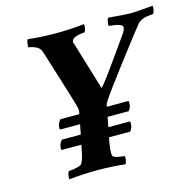

<svg xmlns="http://www.w3.org/2000/svg" viewBox="-95 -726 847 829"><g transform="rotate(-15 328.5 -311.5)"><path d="M135.7 -213.9Q130.9 -213.9 130.9 -220.7Q130.9 -240.7 145.5 -256.8H448.2Q451.2 -256.8 451.2 -250Q451.2 -225.6 438.5 -213.9ZM119.1 -127Q114.3 -127 114.3 -133.8Q114.3 -153.8 128.9 -169.9H431.6Q434.6 -169.9 434.6 -163.1Q434.6 -138.7 421.9 -127ZM207 -137.7 232.4 -268.6Q233.4 -275.9 230.5 -288.1Q224.6 -311 207.5 -366Q190.4 -420.9 176.8 -464.8L163.1 -508.8Q159.2 -520.5 154.8 -535.6Q150.4 -550.8 146.5 -560.5Q140.6 -575.7 123.8 -583.3Q106.9 -590.8 92.8 -591.8Q90.8 -596.7 92.8 -609.6Q94.7 -622.6 98.6 -627Q156.7 -620.1 224.6 -620.1Q288.1 -620.1 349.6 -627Q352.1 -622.6 349.6 -609.6Q347.2 -596.7 342.8 -591.8Q342.3 -591.8 337.9 -591.6Q333.5 -591.3 331.1 -591.1Q328.6 -590.8 323.5 -590.1Q318.4 -589.4 314.9 -588.4Q311.5 -587.4 306.9 -586.2Q302.2 -585 298.8 -583.3Q295.4 -581.5 292.2 -579.1Q289.1 -576.7 287.1 -573.5Q285.2 -570.3 284.2 -566.4Q283.7 -564.5 284.2 -562.5Q284.7 -560.5 286.1 -557.4Q287.6 -554.2 288.1 -551.8L351.6 -341.8Q354 -338.4 403.3 -406.2Q452.6 -474.1 503.9 -547.9Q510.3 -557.6 511.7 -569.3Q514.6 -586.4 451.2 -591.8Q449.2 -596.7 451.7 -609.6Q454.1 -622.6 458 -627Q529.8 -620.1 555.7 -620.1Q578.1 -620.1 611.1 -623.3Q644 -626.5 656.2 -627Q658.7 -622.6 656.2 -609.6Q653.8 -596.7 649.4 -591.8Q648.9 -591.8 643.8 -591.3Q638.7 -590.8 635.7 -590.6Q632.8 -590.3 626.5 -589.6Q620.1 -588.9 616 -587.9Q611.8 -586.9 605.7 -585Q599.6 -583 595.2 -580.8Q590.8 -578.6 586.4 -575.4Q582 -572.3 579.1 -568.4Q554.2 -538.1 470.7 -428.5Q387.2 -318.8 363.3 -282.2Q355.5 -271.5 354.5 -264.6L330.1 -137.7Q315.4 -70.3 320.3 -47.9Q322.3 -35.6 373 -31.2Q375 -26.4 372.6 -13.4Q370.1 -0.5 366.2 3.9Q308.1 -2.9 241.2 -2.9Q177.7 -2.9 116.2 3.9Q113.8 -0.5 116.2 -13.4Q118.7 -26.4 123 -31.2Q176.3 -35.6 182.6 -47.9Q185.5 -53.2 188.2 -59.6Q190.9 -65.9 193.6 -76.4Q196.3 -86.9 197.5 -93Q198.7 -99.1 202.1 -115.2Q205.6 -131.3 207 -137.7Z"/></g></svg>

Font: Amiri
Style: Bold Slanted
Weight: 700
Italic angle: 9°
Designer: Khaled Hosny
Version: Version 000.107